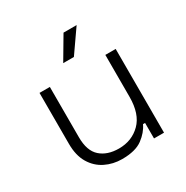

<svg xmlns="http://www.w3.org/2000/svg" viewBox="-161 -821 933 965"><g transform="rotate(-30 305.5 -339.0)"><path d="M275 10Q223 10 178.5 -12Q134 -34 107.5 -78.5Q81 -123 81 -190V-486H141V-194Q141 -115 181 -79.5Q221 -44 288 -44Q363 -44 413 -93.5Q463 -143 463 -243V-486H523V0H465V-90H453Q435 -51 394 -20.5Q353 10 275 10ZM259 -556 337 -688H413L321 -556Z"/></g></svg>

Font: Space Grotesk Light Light
Style: Regular
Weight: 300
Version: Version 2.000